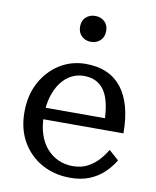

<svg xmlns="http://www.w3.org/2000/svg" viewBox="-84 -809 718 884"><g transform="rotate(10 274.5 -367.0)"><path d="M136 -250Q136 -202 149 -163.5Q162 -125 185 -99Q208 -73 239 -59Q270 -45 306 -45Q347 -45 376.5 -61Q406 -77 427 -100.5Q448 -124 462 -148L508 -107Q489 -75 460.5 -48Q432 -21 393.5 -5.5Q355 10 304 10Q231 10 172.5 -22Q114 -54 79.5 -113Q45 -172 45 -252Q45 -331 77.5 -391Q110 -451 164.5 -485Q219 -519 286 -519Q341 -519 382.5 -501Q424 -483 452.5 -447.5Q481 -412 496 -358.5Q511 -305 511 -234H118V-288H444L416 -267Q415 -317 407 -354Q399 -391 383 -415Q367 -439 343 -451Q319 -463 286 -463Q255 -463 227.5 -448.5Q200 -434 179.5 -406Q159 -378 147.5 -339Q136 -300 136 -250ZM290 -623Q264 -623 246.5 -639.5Q229 -656 229 -684Q229 -712 246.5 -728Q264 -744 290 -744Q316 -744 333.5 -728Q351 -712 351 -684Q351 -656 333.5 -639.5Q316 -623 290 -623Z"/></g></svg>

Font: Roboto Serif 28pt
Style: Regular
Weight: 400
Designer: Greg Gazdowicz
Foundry: Commercial Type
Version: Version 1.008